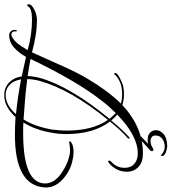

<svg xmlns="http://www.w3.org/2000/svg" viewBox="30 -624 832 933"><g transform="rotate(-90 446.5 -157.0)"><path d="M168 121Q124 121 101 98Q79 76 79 43Q79 -7 120 -43Q125 -48 129 -48Q133 -48 133 -43Q133 -38 128 -33Q98 -8 98 33Q98 60 114 76Q134 96 168 96Q254 96 357 -4Q349 -10 342 -17.5Q335 -25 328 -33Q283 22 247 54Q245 56 244 56Q240 56 240 51Q240 49 241 48Q277 18 323 -39Q262 -119 262 -252Q262 -288 268 -319Q281 -400 318 -460Q305 -461 292 -461Q279 -461 267 -461Q22 -461 22 -354Q22 -305 83 -268Q108 -252 132 -243.5Q156 -235 178 -233L200 -234Q217 -237 223 -237Q227 -237 227 -234Q227 -229 214 -223Q199 -216 174 -216Q154 -216 130 -222Q79 -234 41 -270Q-2 -310 3 -360Q15 -501 259 -501Q299 -501 345 -498Q394 -553 452 -553Q486 -553 511 -530.5Q536 -508 542 -468L637 -447Q659 -486 685 -507.5Q711 -529 742 -529Q753 -529 760.5 -521.5Q768 -514 768 -504Q768 -491 763 -491Q761 -491 761 -497V-501Q761 -518 746 -518Q729 -518 703 -489Q689 -472 670 -439Q709 -428 746.5 -423Q784 -418 818 -418Q873 -418 882 -437Q883 -441 887 -441Q893 -441 893 -434Q893 -418 861 -404Q838 -394 817 -394Q779 -394 739.5 -400.5Q700 -407 659 -418L589 -262Q560 -197 530.5 -147.5Q501 -98 475 -63Q459 -41 443 -22Q427 -3 410 14Q431 20 455 20Q471 20 489 17Q507 14 525.5 4Q544 -6 551 -16Q553 -18 555 -18Q559 -18 559 -14Q559 -3 530 11Q506 23 491 26Q472 29 454 29Q429 29 403 21Q296 121 168 121ZM528 -471Q522 -507 501.5 -526.5Q481 -546 452 -546Q403 -546 359 -496Q397 -492 439.5 -486Q482 -480 528 -471ZM331 -49Q479 -230 521 -383Q525 -399 527 -413.5Q529 -428 529 -441L487 -446Q464 -449 425.5 -452Q387 -455 333 -459Q299 -405 284 -321Q282 -304 280.5 -286Q279 -268 279 -249Q279 -123 331 -49ZM364 -11Q379 -26 394 -42.5Q409 -59 423 -78Q517 -196 627 -425Q613 -428 592.5 -431.5Q572 -435 544 -439Q543 -412 535 -380Q494 -234 336 -41Q343 -33 350 -25.5Q357 -18 364 -11ZM205 239Q192 239 173.5 232.5Q155 226 155 212Q155 209 159 209Q159 209 170 217Q183 227 202 227Q222 227 238.5 215.5Q255 204 255 182Q255 168 246 163Q237 158 229 158Q216 158 207 162Q198 166 190 171Q188 172 186 172Q179 172 179 165Q179 160 182 157L253 93Q266 96 261 101L215 146Q220 145 224.5 144.5Q229 144 234 144Q257 144 269 156Q281 168 281 185Q281 204 262.5 221Q244 238 205 239Z"/></g></svg>

Font: Passions Conflict
Style: Regular
Weight: 400
Designer: Robert E. Leuschke
Foundry: Robert E. Leuschke
Version: Version 1.010; ttfautohint (v1.8.3)